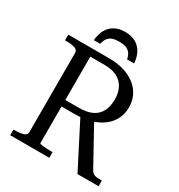

<svg xmlns="http://www.w3.org/2000/svg" viewBox="-206 -1037 1095 1174"><g transform="rotate(30 341.0 -449.5)"><path d="M335 -899Q294 -899 263.5 -883Q233 -867 215 -836Q197 -805 193 -759H238Q244 -785 255.5 -800.5Q267 -816 286 -822.5Q305 -829 332 -829Q360 -829 379.5 -822.5Q399 -816 411 -800.5Q423 -785 428 -759H478Q474 -805 456 -836Q438 -867 407.5 -883Q377 -899 335 -899ZM350 -324 516 0H665V-40H658Q641 -40 627 -41.5Q613 -43 603.5 -49.5Q594 -56 587 -69L438 -339ZM225 -50V-661H325Q379 -661 414.5 -642.5Q450 -624 468 -590Q486 -556 486 -509Q486 -462 469 -427Q452 -392 415.5 -373.5Q379 -355 321 -355H205V-309H321Q334 -309 346.5 -310Q359 -311 371 -312.5Q383 -314 394 -316Q454 -326 496.5 -352.5Q539 -379 562 -419Q585 -459 585 -509Q585 -569 554 -614Q523 -659 465.5 -684.5Q408 -710 327 -710H41V-670H50Q85 -670 109 -663Q133 -656 133 -634V-76Q133 -54 109 -47Q85 -40 50 -40H41V0H317V-40H305Q291 -40 277 -40.5Q263 -41 251.5 -42.5Q240 -44 232.5 -45.5Q225 -47 225 -50Z"/></g></svg>

Font: Roboto Serif 72pt
Style: Regular
Weight: 400
Designer: Greg Gazdowicz
Foundry: Commercial Type
Version: Version 1.008